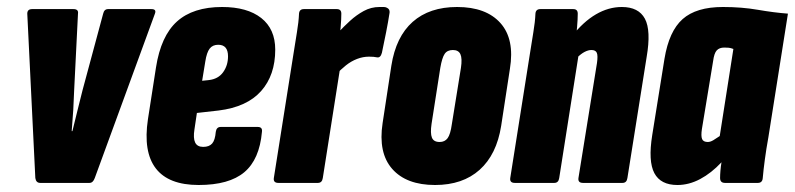

<svg xmlns="http://www.w3.org/2000/svg" viewBox="-20 -523 2273 549"><path d="M95 0Q83 0 81 -14L58 -484Q58 -497 72 -497H190Q205 -497 203 -484L192 -264Q191 -235 189.5 -209Q188 -183 185 -148H187Q195 -180 201.5 -207Q208 -234 216 -265L275 -484Q278 -497 289 -497H413Q428 -497 423 -484L251 -14Q246 0 236 0Z M548 6Q462 6 425.5 -41.5Q389 -89 403 -182L426 -330Q440 -420 486 -461.5Q532 -503 615 -503Q687 -503 727 -471.5Q767 -440 767 -381Q767 -308 726.5 -262.5Q686 -217 605 -207L543 -200L536 -153Q532 -128 538 -115.5Q544 -103 561 -103Q578 -103 586.5 -112.5Q595 -122 597 -146Q599 -160 611 -160H717Q731 -160 729 -146Q722 -67 678.5 -30.5Q635 6 548 6ZM558 -292 577 -294Q604 -297 618 -316.5Q632 -336 632 -362Q632 -395 604 -395Q588 -395 579.5 -384Q571 -373 567 -347Z M776 0Q761 0 763 -14L819 -368Q824 -401 829 -430.5Q834 -460 835 -484Q836 -497 849 -497H943Q956 -497 956 -484Q956 -468 954 -445Q952 -422 950 -403L959 -370L903 -14Q901 0 889 0ZM940 -309 948 -431Q963 -447 981 -463.5Q999 -480 1020 -491.5Q1041 -503 1065 -503Q1073 -503 1077.5 -503Q1082 -503 1086 -501Q1095 -497 1094 -487Q1090 -461 1084 -430.5Q1078 -400 1072 -372Q1068 -357 1058 -359Q1053 -360 1048 -360.5Q1043 -361 1035 -361Q1018 -361 1001 -354.5Q984 -348 969 -336Q954 -324 940 -309Z M1224 6Q1142 6 1101.5 -40Q1061 -86 1074 -171L1099 -335Q1112 -418 1160 -460.5Q1208 -503 1287 -503Q1370 -503 1411 -457Q1452 -411 1438 -326L1413 -163Q1400 -81 1351.5 -37.5Q1303 6 1224 6ZM1237 -117Q1252 -117 1260 -128Q1268 -139 1272 -168L1298 -329Q1302 -356 1296.5 -368Q1291 -380 1275 -380Q1259 -380 1251.5 -369Q1244 -358 1239 -329L1214 -169Q1210 -142 1215 -129.5Q1220 -117 1237 -117Z M1647 0Q1632 0 1634 -14L1687 -343Q1690 -364 1686.5 -372Q1683 -380 1671 -380Q1662 -380 1651.5 -374.5Q1641 -369 1630 -358L1615 -419Q1648 -461 1684 -482Q1720 -503 1758 -503Q1806 -503 1824 -469.5Q1842 -436 1829 -360L1774 -14Q1772 0 1760 0ZM1452 0Q1437 0 1439 -14L1495 -368Q1500 -401 1505 -430.5Q1510 -460 1511 -484Q1512 -497 1525 -497H1619Q1632 -497 1632 -484Q1632 -468 1630 -445Q1628 -422 1626 -403L1635 -370L1579 -14Q1577 0 1565 0Z M1917 6Q1869 6 1851 -28Q1833 -62 1845 -137L1880 -355Q1893 -434 1932 -468.5Q1971 -503 2047 -503Q2101 -503 2147 -495Q2193 -487 2233 -484L2177 -130Q2171 -97 2167 -67Q2163 -37 2161 -14Q2160 0 2147 0H2053Q2039 0 2039 -14Q2039 -23 2040 -35Q2041 -47 2043 -59Q2014 -28 1982 -11Q1950 6 1917 6ZM2004 -117Q2011 -117 2019.5 -122Q2028 -127 2038 -134L2077 -383Q2069 -386 2063.5 -386.5Q2058 -387 2051 -387Q2037 -387 2029.5 -379Q2022 -371 2019 -348L1987 -154Q1984 -134 1987.5 -125.5Q1991 -117 2004 -117Z"/></svg>

Font: Sofia Sans Extra Condensed Black
Style: Italic
Weight: 900
Italic angle: -9°
Version: Version 4.100